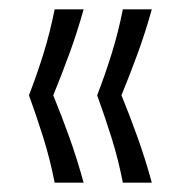

<svg xmlns="http://www.w3.org/2000/svg" viewBox="-20 -470 396 411"><path d="M97 -79Q87 -130 72.5 -176Q58 -222 42 -266Q59 -310 73 -355Q87 -400 97 -450H159Q145 -400 128.5 -355Q112 -310 94 -266Q112 -222 128.5 -176Q145 -130 159 -79ZM243 -79Q233 -130 218.5 -176Q204 -222 188 -266Q205 -310 219 -355Q233 -400 243 -450H305Q291 -400 274.5 -355Q258 -310 240 -266Q258 -222 274.5 -176Q291 -130 305 -79Z"/></svg>

Font: Bricolage Grotesque 96pt ExtraBold ExtraLight
Style: Regular
Weight: 250
Version: Version 1.001;gftools[0.9.33.dev8+g029e19f]